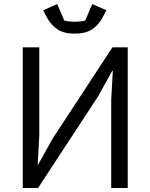

<svg xmlns="http://www.w3.org/2000/svg" viewBox="-20 -933 747 953"><path d="M351 -766Q297 -766 265 -787.5Q233 -809 214 -844L194 -882L264 -913L299 -831Q311 -828 325 -826.5Q339 -825 351 -825Q363 -825 377 -826.5Q391 -828 403 -831L438 -913L508 -882L488 -844Q469 -809 437 -787.5Q405 -766 351 -766ZM93 -698H175V-260L167 -117H170L240 -243L538 -698H614V0H532V-438L540 -581H537L467 -455L169 0H93Z"/></svg>

Font: IBMPlexSans
Style: Regular
Weight: 400
Designer: Mike Abbink, Paul van der Laan, Pieter van Rosmalen
Foundry: Bold Monday
Version: Version 3.1